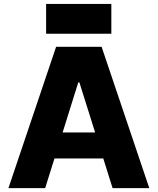

<svg xmlns="http://www.w3.org/2000/svg" viewBox="-20 -968 812 988"><path d="M217.3 -794.4H552.9V-947.8H217.3ZM559.3 0H748.2L502.8 -727.3H268.8L23.4 0H212.4L260.3 -152.7H511.4ZM302.2 -286.2 382.8 -544H388.5L469.5 -286.2Z"/></svg>

Font: TID UI Extra Bold
Style: Regular
Weight: 800
Designer: The TID Project Authors
Foundry: Bakken & Bæck
Version: Version 1.001;hotconv 1.0.109;makeotfexe 2.5.65596